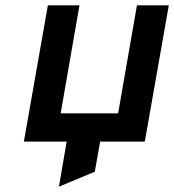

<svg xmlns="http://www.w3.org/2000/svg" viewBox="-20 -531 653 720"><path d="M69.5 0 159.5 -511H278L207.5 -106H423L493.5 -511H613L523 0H355.5L335.5 113L201 169L230 0Z"/></svg>

Font: Overpass
Style: Bold Italic
Weight: 700
Italic angle: -10°
Designer: Delve Withrington, Dave Bailey, Thomas Jockin
Foundry: Delve Fonts LLC
Version: Version 4.000; ttfautohint (v1.8.3)